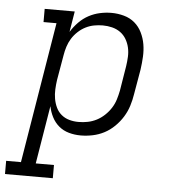

<svg xmlns="http://www.w3.org/2000/svg" viewBox="-100 -586 753 840"><g transform="rotate(5 276.5 -166.5)"><path d="M-47 205V147H18L120 -472H63V-530H195L180 -439Q194 -462 213.5 -482Q233 -502 256.5 -514.5Q280 -527 305.5 -532.5Q331 -538 356 -538Q384 -538 411 -530.5Q438 -523 458 -506Q478 -489 490 -464.5Q502 -440 506.5 -413.5Q511 -387 509.5 -358.5Q508 -330 504 -302L485 -192Q481 -166 473 -140.5Q465 -115 450.5 -91.5Q436 -68 415.5 -48Q395 -28 371 -15.5Q347 -3 320.5 2.5Q294 8 268 8Q241 8 216 1Q191 -6 172 -22Q153 -38 141.5 -60.5Q130 -83 125 -108L83 147H163V205ZM253 -50Q274 -50 294 -54Q314 -58 332.5 -67.5Q351 -77 367 -92Q383 -107 394.5 -125Q406 -143 412 -162.5Q418 -182 422 -202L440 -312Q443 -332 444 -353Q445 -374 440.5 -393.5Q436 -413 426 -430Q416 -447 400 -458.5Q384 -470 364 -475Q344 -480 323 -480Q304 -480 285 -476.5Q266 -473 248 -464Q230 -455 214.5 -440.5Q199 -426 188.5 -409Q178 -392 172 -373Q166 -354 163 -335L144 -225Q141 -204 140 -183Q139 -162 142.5 -142Q146 -122 154.5 -104Q163 -86 178 -73.5Q193 -61 212.5 -55.5Q232 -50 253 -50Z"/></g></svg>

Font: Iosevka Slab LtExObl
Style: Regular
Weight: 300
Width: 7
Italic angle: -9°
Monospace: yes
Designer: Belleve Invis
Foundry: Belleve Invis
Version: Version 11.1.0; ttfautohint (v1.8.3)